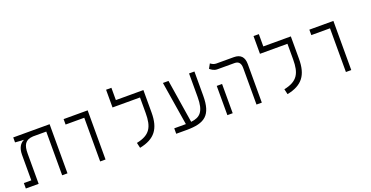

<svg xmlns="http://www.w3.org/2000/svg" viewBox="-29 -1437 4160 2151"><g transform="rotate(-20 2051.0 -361.0)"><path d="M510.7 0V-585.9H77.1V-526.9L151.9 -521H177.2V-517.6C137.7 -499 103 -454.6 103 -368.7V-64.9H14.2V0H167V-359.4C167 -461.9 193.8 -515.6 289.6 -521H447.3V0Z M900.4 0H964.4V-585.9H677.7V-521H900.4Z M1564.9 -585.9H1300.8V-732.4H1237.3V-521H1564.9V-335.9C1564.9 -169.4 1522.5 -87.9 1358.4 -54.2L1373 9.3C1556.6 -27.3 1628.9 -125.5 1628.9 -318.4V-585.9Z M1807.1 0H1931.2C2147.9 0 2237.3 -63.5 2237.3 -298.8V-585.9H2173.3V-305.2C2173.3 -130.9 2119.1 -80.6 2010.3 -68.4L1928.2 -585.9H1861.8L1945.8 -64.9C1942.4 -64.9 1939 -64.9 1935.5 -64.9H1807.1Z M2764.2 0H2827.6V-459.5C2827.6 -542.5 2788.1 -585.9 2707 -585.9H2496.1C2469.7 -585.9 2445.3 -601.1 2430.7 -611.8L2400.9 -558.1C2421.4 -541.5 2446.8 -521 2488.3 -521H2691.4C2740.2 -521 2764.2 -493.7 2764.2 -435.1ZM2417 0H2480.5V-348.6H2417Z M3322.8 -585.9H3058.6V-732.4H2995.1V-521H3322.8V-335.9C3322.8 -169.4 3280.3 -87.9 3116.2 -54.2L3130.9 9.3C3314.5 -27.3 3386.7 -125.5 3386.7 -318.4V-585.9Z M3830.1 0H3894V-585.9H3607.4V-521H3830.1Z"/></g></svg>

Font: Cascadia Code PL Light
Style: Regular
Weight: 300
Monospace: yes
Designer: Aaron Bell
Foundry: Saja Typeworks
Version: Version 2404.023